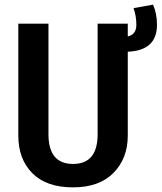

<svg xmlns="http://www.w3.org/2000/svg" viewBox="-20 -793 697 828"><path d="M657 -686Q657 -575 531 -570V-208Q531 -110 469.5 -47.5Q408 15 295 15Q180 15 119.5 -46Q59 -107 59 -208V-691H189V-214Q189 -86 295 -86Q401 -86 401 -214V-691H531V-636Q568 -644 568 -686Q568 -724 556 -758L640 -773Q657 -735 657 -686Z"/></svg>

Font: Fira Sans Condensed Medium
Style: Regular
Weight: 500
Width: 3
Designer: Carrois Corporate & Edenspiekermann AG
Foundry: Carrois Corporate GbR & Edenspiekermann AG
Version: Version 4.203;PS 004.203;hotconv 1.0.88;makeotf.lib2.5.64775